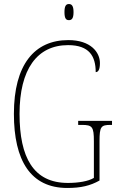

<svg xmlns="http://www.w3.org/2000/svg" viewBox="-20 -923 583 953"><path d="M322 -823C336 -823 345 -831 345 -863C345 -894 336 -903 322 -903C308 -903 300 -894 300 -863C300 -831 308 -823 322 -823ZM314 10C381 10 428 -1 474 -27V-222C474 -294 481 -303 528 -303H536V-323H368V-303H386C438 -303 446 -294 446 -222V-40C418 -23 369 -15 317 -15C146 -15 77 -141 77 -358C77 -579 164 -699 318 -699C423 -699 455 -644 455 -565C468 -565 476 -578 476 -610C476 -663 431 -724 319 -724C151 -724 49 -602 49 -358C49 -126 132 10 314 10Z"/></svg>

Font: Noto Serif Devanagari Condensed Thin
Style: Regular
Weight: 100
Width: 3
Designer: Universal Thirst, Indian Type Foundry and the Monotype Design Team
Foundry: Monotype Imaging Inc.
Version: Version 2.004